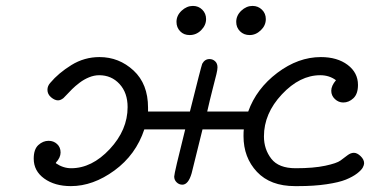

<svg xmlns="http://www.w3.org/2000/svg" viewBox="-20 -631 1264 656"><path d="M95.2 -88.9Q95.2 -121.1 111.1 -135.5Q127 -149.9 146 -149.9Q163.1 -149.9 175 -138.9Q187 -127.9 187 -109.9Q187 -92.8 170.9 -75.2V-73.2Q195.8 -56.2 223.1 -56.2Q293.9 -56.2 355 -121.6Q416 -187 416 -265.1Q416 -314 388.4 -344Q360.8 -374 318.8 -374Q301.8 -374 284.4 -366.9Q267.1 -359.9 252 -348.4Q236.8 -336.9 226.3 -326.4Q215.8 -315.9 207 -306.4Q198.2 -296.9 196.8 -295.9Q187 -288.1 178.2 -288.1Q167 -288.1 154.5 -298.6Q142.1 -309.1 142.1 -324.2Q142.1 -337.4 151.9 -348.1Q179.7 -381.3 223.9 -408.7Q268.1 -436 319.8 -436Q386.7 -436 436.3 -390.1Q485.8 -344.2 485.8 -263.2V-250H628.9Q667 -402.8 670.9 -413.1Q679.7 -429.2 695.8 -429.2Q707 -429.2 715.1 -421.6Q723.1 -414.1 723.1 -400.9Q723.1 -393.1 719.5 -377.9Q715.8 -362.8 706.3 -325.9Q696.8 -289.1 688 -250H828.1Q856 -328.1 927.5 -382.1Q999 -436 1076.2 -436Q1132.3 -436 1167.7 -409.4Q1203.1 -382.8 1203.1 -340.8Q1203.1 -310.1 1187.5 -295.4Q1171.9 -280.8 1152.8 -280.8Q1136.7 -280.8 1124.3 -292.5Q1111.8 -304.2 1111.8 -321Q1111.8 -337.9 1127.9 -356.9Q1105 -374 1074.2 -374Q1004.4 -374 943.1 -308.6Q881.8 -243.2 881.8 -165Q881.8 -121.1 907 -88.6Q932.1 -56.2 990.2 -56.2Q1051.3 -56.2 1091.1 -64.7Q1130.9 -73.2 1143.3 -82.5Q1155.8 -91.8 1167 -100.3Q1178.2 -108.9 1189.2 -108.9Q1200.2 -108.9 1212.2 -97.4Q1224.1 -85.9 1224.1 -73.2Q1224.1 -67.4 1219.5 -58.6Q1214.8 -49.8 1200 -38.3Q1185.1 -26.9 1161.6 -17.3Q1138.2 -7.8 1095.7 -1.5Q1053.2 4.9 998 4.9H987.8Q903.8 4.9 857.9 -43.9Q812 -92.8 812 -166Q812 -181.2 813 -189H671.9Q669.9 -179.2 634.8 -39.1Q623.5 0 603 0Q591.8 0 583.5 -8.1Q575.2 -16.1 575.2 -27.8Q575.2 -39.1 612.8 -189H473.1Q444.3 -102.1 371.1 -48.6Q297.9 4.9 222.2 4.9Q167 4.9 131.1 -21Q95.2 -46.9 95.2 -88.9ZM583 -556.2Q583 -578.1 600.6 -594.5Q618.2 -610.8 639.2 -610.8Q658.2 -610.8 671.1 -597.9Q684.1 -585 684.1 -565.9Q684.1 -544.9 667.5 -528.1Q650.9 -511.2 627.9 -511.2Q607.9 -511.2 595.5 -524.2Q583 -537.1 583 -556.2ZM787.1 -556.2Q787.1 -578.1 804.4 -594.5Q821.8 -610.8 842.8 -610.8Q861.8 -610.8 875 -597.9Q888.2 -585 888.2 -565.9Q888.2 -543.9 871.1 -527.6Q854 -511.2 833 -511.2Q813 -511.2 800 -524.2Q787.1 -537.1 787.1 -556.2Z"/></svg>

Font: CMU Typewriter Text Variable Width
Style: Italic
Weight: 500
Italic angle: -14.04°
Version: Version 0.7.0